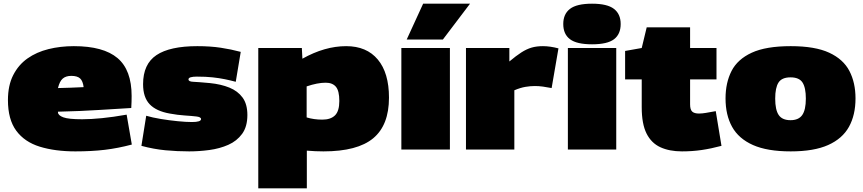

<svg xmlns="http://www.w3.org/2000/svg" viewBox="-20 -810 4677 1040"><path d="M388 10Q278 10 195.5 -15.5Q113 -41 68 -102Q23 -163 23 -268Q23 -347 51.5 -403Q80 -459 129 -493.5Q178 -528 242.5 -544Q307 -560 380 -560Q540 -560 616.5 -495.5Q693 -431 693 -290Q693 -278 692.5 -258.5Q692 -239 691 -225Q619 -221 519.5 -214.5Q420 -208 294 -205Q294 -205 294 -201Q295 -185 323 -174.5Q351 -164 425 -164Q472 -164 532.5 -170Q593 -176 666 -189L694 -27Q619 -7 547.5 1.5Q476 10 388 10ZM294 -333Q326 -334 363 -335Q400 -336 433 -338Q429 -371 414 -385Q399 -399 366 -399Q337 -399 320 -384.5Q303 -370 294 -333Z M746 -20 772 -183Q806 -173 851.5 -165.5Q897 -158 942.5 -153.5Q988 -149 1020 -149Q1069 -149 1069 -165Q1069 -176 1044.5 -179Q1020 -182 981 -184.5Q942 -187 899 -195Q826 -208 790.5 -245.5Q755 -283 755 -354Q755 -463 827.5 -511.5Q900 -560 1049 -560Q1119 -560 1175.5 -551.5Q1232 -543 1284 -529L1257 -367Q1227 -375 1197.5 -381Q1168 -387 1132 -391Q1096 -395 1046 -395Q1025 -395 1013 -391.5Q1001 -388 1001 -380Q1001 -368 1026 -367Q1051 -366 1117 -360Q1177 -354 1222.5 -335.5Q1268 -317 1294 -281.5Q1320 -246 1320 -187Q1320 -124 1291.5 -85Q1263 -46 1216.5 -25.5Q1170 -5 1114.5 2.5Q1059 10 1005 10Q940 10 876.5 4Q813 -2 746 -20Z M1379 210V-550H1615L1618 -492Q1739 -560 1855 -560Q1966 -560 2026.5 -487.5Q2087 -415 2087 -281Q2087 -132 2001.5 -61Q1916 10 1732 10Q1688 10 1642 6V210ZM1726 -162Q1771 -162 1794.5 -185Q1818 -208 1818 -263Q1818 -318 1799.5 -340Q1781 -362 1744 -362Q1700 -362 1641 -342V-174Q1680 -162 1726 -162Z M2154 0V-550H2417V0ZM2183 -596 2272 -790H2526L2379 -596Z M2739 -550V-477Q2776 -508 2804 -526Q2832 -544 2859 -552Q2886 -560 2921 -560Q2959 -560 3005 -548L2968 -333Q2943 -338 2920.5 -341Q2898 -344 2877 -344Q2853 -344 2826 -339.5Q2799 -335 2766 -321V0H2504V-550Z M3187 -570Q3104 -570 3067.5 -597.5Q3031 -625 3031 -680Q3031 -734 3067.5 -762Q3104 -790 3187 -790Q3269 -790 3305.5 -762Q3342 -734 3342 -680Q3342 -625 3306 -597.5Q3270 -570 3187 -570ZM3056 0V-550H3318V0Z M3674 10Q3606 10 3557 -12.5Q3508 -35 3482 -87Q3456 -139 3456 -229V-380H3366V-534L3456 -550L3483 -662H3718V-550H3861V-380H3718V-245Q3718 -216 3729.5 -205.5Q3741 -195 3766 -195Q3783 -195 3803.5 -198.5Q3824 -202 3857 -208L3888 -20Q3832 -5 3781 2.5Q3730 10 3674 10Z M3910 -277Q3910 -362 3942.5 -425.5Q3975 -489 4052 -524.5Q4129 -560 4263 -560Q4395 -560 4471.5 -524.5Q4548 -489 4581 -425.5Q4614 -362 4614 -277Q4614 -187 4578.5 -123Q4543 -59 4466 -24.5Q4389 10 4263 10Q4136 10 4058.5 -24.5Q3981 -59 3945.5 -123Q3910 -187 3910 -277ZM4179 -276Q4179 -215 4198 -187Q4217 -159 4262 -159Q4306 -159 4325.5 -187Q4345 -215 4345 -276Q4345 -335 4327 -363Q4309 -391 4262 -391Q4215 -391 4197 -363Q4179 -335 4179 -276Z"/></svg>

Font: Georama Extended Black
Style: Regular
Weight: 900
Width: 7
Designer: Jean-Baptiste Levee
Foundry: Production Type
Version: Version 1.000